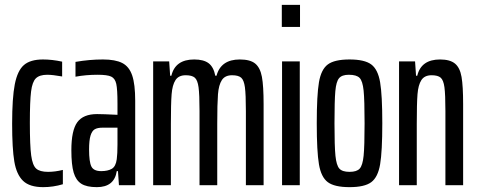

<svg xmlns="http://www.w3.org/2000/svg" viewBox="-20 -763 1965 791"><path d="M30 -253Q30 -360 41 -416Q52 -472 78.5 -495Q105 -518 157 -518Q195 -518 236 -509V-448Q196 -455 175 -455Q143 -455 128 -440.5Q113 -426 108 -386Q103 -346 103 -257Q103 -163 108.5 -122.5Q114 -82 129 -68.5Q144 -55 178 -55Q207 -55 239 -63V-4Q199 8 158 8Q102 8 75 -18Q48 -44 39 -97.5Q30 -151 30 -253Z M274 -144Q274 -226 298.5 -259.5Q323 -293 380 -293Q404 -293 464 -290V-337Q464 -395 459 -417.5Q454 -440 438 -447.5Q422 -455 382 -455Q334 -455 291 -447V-508Q348 -518 404 -518Q455 -518 483.5 -503.5Q512 -489 524.5 -452.5Q537 -416 537 -348V0H470L466 -58H461Q451 8 379 8Q337 8 315 -6Q293 -20 283.5 -52Q274 -84 274 -144ZM461 -107Q464 -129 464 -168V-201V-237H402Q382 -237 370.5 -230.5Q359 -224 353 -204.5Q347 -185 347 -147Q347 -96 356.5 -77Q366 -58 397 -58Q424 -58 440.5 -67.5Q457 -77 461 -107Z M611 -510H677L681 -451H686Q702 -518 780 -518Q819 -518 839.5 -502.5Q860 -487 867 -451H872Q890 -518 968 -518Q1011 -518 1031.5 -501Q1052 -484 1059 -446.5Q1066 -409 1066 -334V0H993V-305Q993 -374 989 -403.5Q985 -433 973.5 -443Q962 -453 936 -453Q907 -453 894 -433Q881 -413 878 -374.5Q875 -336 875 -253V0H802V-305Q802 -374 798 -403.5Q794 -433 782.5 -443Q771 -453 745 -453Q716 -453 703 -433Q690 -413 687 -374.5Q684 -336 684 -253V0H611Z M1141 -652V-743H1216V-652ZM1142 0V-510H1215V0Z M1285 -255Q1285 -371 1294 -424Q1303 -477 1330.5 -497.5Q1358 -518 1420 -518Q1482 -518 1509.5 -497.5Q1537 -477 1546 -424Q1555 -371 1555 -255Q1555 -139 1546 -86Q1537 -33 1509.5 -12.5Q1482 8 1420 8Q1358 8 1330.5 -12.5Q1303 -33 1294 -86Q1285 -139 1285 -255ZM1482 -255Q1482 -351 1478 -390Q1474 -429 1461.5 -442Q1449 -455 1417 -455Q1389 -455 1377 -441Q1365 -427 1361.5 -387.5Q1358 -348 1358 -255Q1358 -160 1362 -121Q1366 -82 1378 -68.5Q1390 -55 1420 -55Q1450 -55 1462 -68.5Q1474 -82 1478 -121Q1482 -160 1482 -255Z M1624 -510H1690L1694 -451H1699Q1715 -518 1793 -518Q1834 -518 1854.5 -501Q1875 -484 1881.5 -446Q1888 -408 1888 -334V0H1815V-305Q1815 -374 1811 -403.5Q1807 -433 1795.5 -443Q1784 -453 1758 -453Q1729 -453 1716 -433Q1703 -413 1700 -374.5Q1697 -336 1697 -253V0H1624Z"/></svg>

Font: Saira Ultra Condensed Medium
Style: Regular
Weight: 500
Width: 1
Designer: Hector Gatti with collaboration of the Omnibus-Type team
Foundry: Omnibus-Type
Version: Version 1.001; ttfautohint (v1.8)